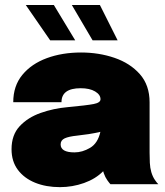

<svg xmlns="http://www.w3.org/2000/svg" viewBox="-20 -758 680 790"><path d="M226.5 12Q169.5 12 124.5 -6.2Q79.5 -24.5 53.5 -59.2Q27.5 -94 27.5 -144Q27.5 -203 61.2 -239Q95 -275 147.8 -293.5Q200.5 -312 257 -317Q337.5 -324.5 365.5 -330Q393.5 -335.5 393.5 -349.5V-350Q393.5 -368.5 371.2 -381.8Q349 -395 312 -395Q233 -395 233 -337.5H34.5Q34.5 -404.5 72 -450Q109.5 -495.5 172.8 -518.8Q236 -542 313.5 -542Q387 -542 451.2 -520Q515.5 -498 555.5 -452.8Q595.5 -407.5 595.5 -337V-130.5Q595.5 -108.5 596.5 -88Q597.5 -67.5 602.5 -50Q608 -31.5 617 -18.2Q626 -5 631.5 0H434.5Q430 -4.5 421.5 -16.5Q413 -28.5 407.5 -44Q406 -49 404.5 -53.5Q373.5 -22 325.8 -5Q278 12 226.5 12ZM286.5 -131Q319 -131 350.8 -149.8Q382.5 -168.5 393 -215.5Q369.5 -210 345 -206.2Q320.5 -202.5 297.5 -200Q263 -196.5 246.2 -188.8Q229.5 -181 229.5 -164Q229.5 -131 286.5 -131ZM464 -592H361L275.5 -737.5H391ZM289.5 -592H186.5L86 -737.5H201.5Z"/></svg>

Font: Epilogue Black
Style: Regular
Weight: 900
Designer: Tyler Finck
Foundry: Etcetera Type Co
Version: Version 2.111; ttfautohint (v1.8.3)